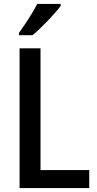

<svg xmlns="http://www.w3.org/2000/svg" viewBox="-20 -961 498 981"><path d="M80 0V-714H187V-92H436V0ZM290 -931Q280 -917 262.5 -897Q245 -877 224.5 -855.5Q204 -834 183.5 -814.5Q163 -795 146 -781H77V-793Q93 -815 110 -840.5Q127 -866 143 -892.5Q159 -919 170 -941H290Z"/></svg>

Font: Noto Sans Display SemiCondensed Medium
Style: Regular
Weight: 500
Width: 4
Designer: Monotype Design Team
Foundry: Monotype Imaging Inc.
Version: Version 2.003